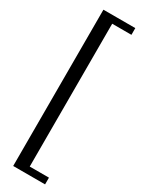

<svg xmlns="http://www.w3.org/2000/svg" viewBox="-258 -832 803 1064"><g transform="rotate(30 143.5 -300.0)"><path d="M53 200V-800H257V-757H134V157H257V200Z"/></g></svg>

Font: Big Shoulders Text
Style: Regular
Weight: 400
Designer: Patric King
Foundry: XO Type Co
Version: Version 1.000; ttfautohint (v1.8.2)